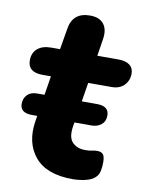

<svg xmlns="http://www.w3.org/2000/svg" viewBox="-77 -699 583 766"><g transform="rotate(10 214.5 -316.5)"><path d="M270 11Q164 11 117 -45.5Q70 -102 84 -191L114 -378H80Q20 -378 20 -426Q20 -457 40 -474Q60 -491 95 -491H131L145 -574Q155 -644 226 -644Q264 -644 281.5 -622Q299 -600 293 -561L282 -491H368Q397 -491 413 -479Q429 -467 429 -444Q429 -416 410.5 -397Q392 -378 360 -378H265L236 -199Q228 -152 247 -132Q266 -112 300 -112Q317 -112 327 -114.5Q337 -117 348 -117Q364 -117 371.5 -108.5Q379 -100 379 -76Q379 -35 365.5 -19Q352 -3 329 3Q316 7 300 9Q284 11 270 11ZM66 -213Q18 -213 18 -250Q18 -272 32 -286.5Q46 -301 72 -301H314Q363 -301 363 -263Q363 -239 347 -226Q331 -213 308 -213Z"/></g></svg>

Font: Nunito ExtraBold
Style: Italic
Weight: 800
Italic angle: -9°
Designer: Vernon Adams
Foundry: Vernon Adams
Version: Version 3.601; ttfautohint (v1.8.2.53-6de2)